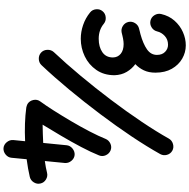

<svg xmlns="http://www.w3.org/2000/svg" viewBox="-12 -840 1083 1098"><g transform="rotate(90 529.0 -290.5)"><path d="M409.7 -404.8Q409.7 -343.8 379.4 -300.3Q349.1 -256.8 301.5 -234.1Q253.9 -211.4 201.2 -211.4Q161.6 -211.4 122.3 -224.9Q83 -238.3 50.8 -264.6Q34.7 -277.3 32.5 -298.8Q30.3 -320.3 43.5 -335.9Q56.6 -352.1 78.1 -354Q99.6 -356 115.2 -343.3Q150.4 -314 201.2 -314Q247.6 -314 277.8 -334.7Q308.1 -355.5 308.1 -395.5Q307.6 -422.9 287.4 -439.7Q267.1 -456.5 231.4 -456.5Q217.8 -456.5 199.7 -453.1Q190.4 -451.2 181.9 -449.2Q173.3 -447.3 166 -445.3Q146 -440.9 127.9 -452.1Q109.9 -463.4 105 -483.9Q100.6 -503.9 111.8 -522Q123 -540 143.6 -544.9L146 -545.4Q152.8 -547.4 159.9 -549.1Q167 -550.8 174.8 -552.7Q230 -567.9 261.7 -590.1Q293.5 -612.3 293.5 -647Q293.5 -676.8 276.1 -693.6Q258.8 -710.4 235.4 -710.4Q205.6 -710.4 185.3 -691.9Q165 -673.3 159.2 -648.4Q154.3 -627.9 136.2 -616.7Q118.2 -605.5 98.1 -609.9Q77.6 -614.7 66.4 -632.8Q55.2 -650.9 59.6 -670.9Q69.8 -715.8 97.7 -747.3Q125.5 -778.8 162.8 -795.4Q200.2 -812 238.8 -812Q279.3 -812 314.9 -791.5Q350.6 -771 372.8 -732.2Q395 -693.4 395 -638.2Q395 -600.1 381.6 -572Q368.2 -543.9 346.2 -523.4Q373 -503.9 390.6 -474.1Q408.2 -444.3 409.7 -404.8ZM280.3 15.6Q265.1 1.5 264.4 -20.3Q263.7 -42 277.3 -57.1Q341.8 -125.5 412.1 -209.7Q482.4 -293.9 550 -383.5Q617.7 -473.1 675 -558.6Q732.4 -644 772 -714.8Q782.2 -732.9 803 -738.8Q823.7 -744.6 841.3 -734.9Q859.4 -724.6 865 -704.3Q870.6 -684.1 860.8 -666Q818.8 -590.8 759.8 -502.4Q700.7 -414.1 631.8 -322.5Q563 -231 491.5 -144.8Q419.9 -58.6 352.5 12.7Q338.4 27.8 316.9 28.6Q295.4 29.3 280.3 15.6ZM865.7 -176.3Q885.7 -174.3 899.4 -157.7Q913.1 -141.1 911.6 -120.6L900.4 -5.9Q938.5 -11.2 967.8 -18.6Q987.8 -23.4 1006.1 -12.2Q1024.4 -1 1028.8 19Q1033.7 38.6 1022.5 56.9Q1011.2 75.2 991.2 80.1Q945.8 90.8 890.1 98.1L881.8 184.6Q879.9 204.6 863.3 218.3Q846.7 231.9 826.2 230.5Q806.2 228.5 792.5 211.7Q778.8 194.8 780.3 174.8L787.1 106.9Q736.3 109.4 686.8 107.7Q637.2 106 594.2 100.1Q590.8 99.6 584.2 97.4Q577.6 95.2 574.2 93.3Q556.2 82 551.3 59.8Q546.4 37.6 560.1 19.5Q580.6 -8.3 610.4 -54.9Q640.1 -101.6 672.1 -155.8Q704.1 -210 731.2 -262.2Q758.3 -314.5 773.9 -353.5Q781.7 -372.1 801 -380.9Q820.3 -389.6 839.8 -381.8Q858.4 -374 867.2 -354.7Q876 -335.4 868.2 -315.9Q849.6 -269.5 819.8 -213.1Q790 -156.7 756.3 -99.6Q722.7 -42.5 692.4 6.8Q718.3 6.3 744.6 5.6Q771 4.9 796.9 3.4L810.1 -130.4Q812 -150.4 828.9 -164.1Q845.7 -177.7 865.7 -176.3Z"/></g></svg>

Font: Mikhak ExtraBold
Style: Regular
Weight: 800
Designer: Amin Abedi
Version: Version 3.3